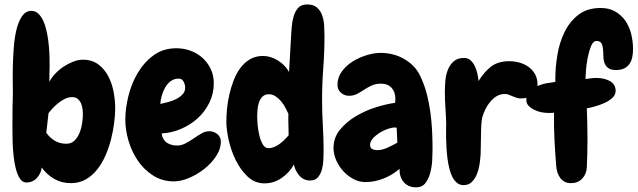

<svg xmlns="http://www.w3.org/2000/svg" viewBox="-20 -802 2829 852"><path d="M491.2 -322.3Q491.2 -293.9 486.8 -258.3Q482.4 -222.7 473.1 -185.5Q463.9 -148.4 448.7 -113.3Q433.6 -78.1 411.6 -50.3Q389.6 -22.5 360.8 -5.9Q332 10.7 293.9 10.7Q253.9 10.7 221.2 -7.8Q188.5 -26.4 165 -58.6Q162.1 -32.2 143.6 -12.2Q125 7.8 96.7 7.8Q80.1 7.8 68.8 -8.8Q57.6 -25.4 50.8 -51.3Q43.9 -77.1 40.5 -108.4Q37.1 -139.6 36.1 -168.9Q35.2 -198.2 35.2 -221.7Q35.2 -245.1 35.2 -254.9Q35.2 -288.1 35.6 -321.3Q36.1 -354.5 37.1 -388.7Q37.1 -405.3 36.6 -438.5Q36.1 -471.7 37.1 -512.2Q38.1 -552.7 41.5 -595.2Q44.9 -637.7 53.7 -672.9Q62.5 -708 78.1 -730.5Q93.8 -752.9 118.2 -753.9Q137.7 -753.9 151.4 -740.2Q165 -726.6 174.3 -704.1Q183.6 -681.6 189 -653.8Q194.3 -626 196.8 -598.1Q199.2 -570.3 199.7 -545.4Q200.2 -520.5 200.2 -504.9Q200.2 -502 199.7 -491.7Q199.2 -481.4 199.2 -469.7Q199.2 -458 199.2 -448.7Q199.2 -439.5 199.2 -438.5Q208 -457 224.6 -474.6Q241.2 -492.2 261.7 -505.9Q282.2 -519.5 304.7 -528.3Q327.1 -537.1 347.7 -537.1Q388.7 -537.1 416.5 -516.1Q444.3 -495.1 460.9 -462.9Q477.5 -430.7 484.4 -393.1Q491.2 -355.5 491.2 -322.3ZM347.7 -293Q347.7 -304.7 346.2 -318.4Q344.7 -332 339.4 -343.8Q334 -355.5 324.7 -363.3Q315.4 -371.1 300.8 -371.1Q285.2 -371.1 270 -364.3Q254.9 -357.4 241.2 -346.7Q227.5 -335.9 215.8 -323.7Q204.1 -311.5 195.3 -299.8L185.5 -212.9Q201.2 -190.4 223.6 -177.2Q246.1 -164.1 274.4 -164.1Q295.9 -164.1 310.1 -177.7Q324.2 -191.4 332.5 -211.4Q340.8 -231.4 344.2 -253.9Q347.7 -276.4 347.7 -293Z M960 -173.8Q960 -140.6 939 -108.9Q918 -77.1 886.2 -52.2Q854.5 -27.3 818.4 -12.2Q782.2 2.9 752 2.9Q700.2 2.9 659.7 -22.9Q619.1 -48.8 591.8 -88.9Q564.5 -128.9 550.3 -177.2Q536.1 -225.6 536.1 -271.5Q536.1 -320.3 549.8 -376Q563.5 -431.6 591.3 -478.5Q619.1 -525.4 661.6 -556.6Q704.1 -587.9 762.7 -587.9Q795.9 -587.9 826.2 -576.7Q856.4 -565.4 878.9 -544.9Q901.4 -524.4 915 -496.1Q928.7 -467.8 928.7 -432.6Q928.7 -386.7 909.2 -346.7Q889.6 -306.6 857.4 -277.3Q825.2 -248 783.2 -230Q741.2 -211.9 697.3 -210Q701.2 -181.6 720.2 -168.9Q739.3 -156.2 765.6 -156.2Q785.2 -156.2 803.7 -166Q822.3 -175.8 839.8 -188Q857.4 -200.2 874.5 -210Q891.6 -219.7 909.2 -219.7Q928.7 -219.7 944.3 -207Q960 -194.3 960 -173.8ZM801.8 -413.1Q801.8 -425.8 794.9 -439.5Q788.1 -453.1 773.4 -453.1Q752 -453.1 737.3 -441.9Q722.7 -430.7 712.9 -413.6Q703.1 -396.5 697.8 -377Q692.4 -357.4 691.4 -340.8Q705.1 -343.8 724.1 -348.6Q743.2 -353.5 760.3 -361.8Q777.3 -370.1 789.6 -382.8Q801.8 -395.5 801.8 -413.1Z M1419.9 -642.6Q1419.9 -571.3 1414.6 -501Q1409.2 -430.7 1409.2 -359.4Q1409.2 -301.8 1412.6 -245.1Q1416 -188.5 1416 -130.9Q1416 -115.2 1415 -93.3Q1414.1 -71.3 1408.7 -50.8Q1403.3 -30.3 1391.1 -15.6Q1378.9 -1 1356.4 -1Q1327.1 -1 1308.1 -22.9Q1289.1 -44.9 1284.2 -72.3Q1265.6 -37.1 1230.5 -12.7Q1195.3 11.7 1154.3 11.7Q1110.4 11.7 1078.6 -18.6Q1046.9 -48.8 1025.9 -91.8Q1004.9 -134.8 994.6 -181.6Q984.4 -228.5 984.4 -262.7Q984.4 -287.1 987.3 -318.4Q990.2 -349.6 997.6 -381.8Q1004.9 -414.1 1016.6 -444.8Q1028.3 -475.6 1046.4 -500Q1064.5 -524.4 1089.4 -539.1Q1114.3 -553.7 1146.5 -553.7Q1181.6 -553.7 1213.9 -533.2Q1246.1 -512.7 1262.7 -482.4L1271.5 -637.7Q1272.5 -656.2 1274.4 -681.2Q1276.4 -706.1 1282.7 -728.5Q1289.1 -751 1302.7 -766.6Q1316.4 -782.2 1342.8 -782.2Q1371.1 -782.2 1386.7 -768.6Q1402.3 -754.9 1409.7 -733.9Q1417 -712.9 1418.5 -688.5Q1419.9 -664.1 1419.9 -642.6ZM1260.7 -209Q1260.7 -231.4 1259.8 -252.9Q1258.8 -274.4 1259.8 -296.9Q1253.9 -309.6 1246.1 -324.7Q1238.3 -339.8 1227.1 -353Q1215.8 -366.2 1202.1 -375Q1188.5 -383.8 1172.9 -383.8Q1155.3 -383.8 1144.5 -373Q1133.8 -362.3 1128.9 -347.2Q1124 -332 1122.6 -314.5Q1121.1 -296.9 1121.1 -284.2Q1121.1 -272.5 1123 -249.5Q1125 -226.6 1130.4 -203.1Q1135.7 -179.7 1145.5 -162.1Q1155.3 -144.5 1171.9 -144.5Q1184.6 -144.5 1197.3 -149.9Q1210 -155.3 1221.2 -163.6Q1232.4 -171.9 1242.7 -182.1Q1252.9 -192.4 1260.7 -201.2Z M1899.4 -137.7Q1899.4 -120.1 1897.9 -91.8Q1896.5 -63.5 1889.6 -36.6Q1882.8 -9.8 1868.2 9.8Q1853.5 29.3 1827.1 29.3Q1791 29.3 1771.5 5.9Q1752 -17.6 1752.9 -52.7Q1721.7 -25.4 1682.1 -9.8Q1642.6 5.9 1601.6 5.9Q1573.2 5.9 1547.9 -7.8Q1522.5 -21.5 1502.9 -43Q1483.4 -64.5 1471.7 -91.3Q1460 -118.2 1460 -144.5Q1460 -191.4 1488.8 -226.6Q1517.6 -261.7 1559.6 -286.6Q1601.6 -311.5 1648.9 -326.2Q1696.3 -340.8 1733.4 -345.7Q1733.4 -350.6 1733.9 -354.5Q1734.4 -358.4 1734.4 -363.3Q1734.4 -393.6 1717.8 -412.1Q1701.2 -430.7 1670.9 -430.7Q1646.5 -430.7 1628.9 -422.4Q1611.3 -414.1 1595.7 -403.8Q1580.1 -393.6 1564.5 -385.3Q1548.8 -377 1529.3 -377Q1507.8 -377 1492.7 -390.6Q1477.5 -404.3 1477.5 -425.8Q1477.5 -458 1496.6 -484.4Q1515.6 -510.7 1544.4 -528.8Q1573.2 -546.9 1606.9 -557.1Q1640.6 -567.4 1668.9 -567.4Q1695.3 -567.4 1721.7 -561Q1748 -554.7 1771.5 -541.5Q1794.9 -528.3 1814 -509.3Q1833 -490.2 1844.7 -464.8Q1862.3 -428.7 1873 -388.2Q1883.8 -347.7 1889.6 -305.2Q1895.5 -262.7 1897.5 -220.2Q1899.4 -177.7 1899.4 -137.7ZM1743.2 -168.9 1740.2 -235.4Q1738.3 -235.4 1736.3 -235.8Q1734.4 -236.3 1732.4 -236.3Q1719.7 -236.3 1700.7 -230Q1681.6 -223.6 1664.1 -212.4Q1646.5 -201.2 1634.3 -187.5Q1622.1 -173.8 1622.1 -159.2Q1622.1 -145.5 1631.8 -140.6Q1641.6 -135.7 1654.3 -135.7Q1675.8 -135.7 1700.2 -147Q1724.6 -158.2 1743.2 -168.9Z M2296.9 -365.2Q2283.2 -364.3 2273.4 -367.7Q2263.7 -371.1 2253.9 -375Q2245.1 -378.9 2236.3 -382.3Q2227.5 -385.7 2216.8 -384.8Q2197.3 -383.8 2182.1 -374Q2167 -364.3 2154.8 -349.6Q2142.6 -335 2133.8 -316.9Q2125 -298.8 2120.1 -281.2Q2117.2 -269.5 2115.7 -245.6Q2114.3 -221.7 2114.3 -194.3Q2113.3 -166 2113.3 -140.6Q2113.3 -115.2 2111.3 -100.6Q2110.4 -85 2106.4 -64Q2102.5 -43 2094.2 -24.4Q2085.9 -5.9 2072.3 6.8Q2058.6 19.5 2037.1 19.5Q2020.5 19.5 2008.3 9.8Q1996.1 0 1987.8 -16.1Q1979.5 -32.2 1974.1 -53.7Q1968.8 -75.2 1965.8 -97.7Q1962.9 -121.1 1961.4 -144.5Q1960 -168 1959.5 -189Q1959 -210 1959.5 -227.5Q1960 -245.1 1960 -255.9Q1959 -290 1956.5 -324.7Q1954.1 -359.4 1954.1 -393.6Q1954.1 -415 1956.1 -441.4Q1958 -467.8 1966.8 -490.7Q1975.6 -513.7 1992.7 -529.3Q2009.8 -544.9 2040 -544.9Q2056.6 -544.9 2068.4 -534.2Q2080.1 -523.4 2087.4 -507.8Q2094.7 -492.2 2098.6 -474.6Q2102.5 -457 2103.5 -442.4Q2127 -480.5 2156.2 -504.4Q2185.5 -528.3 2232.4 -530.3Q2255.9 -531.2 2278.8 -525.9Q2301.8 -520.5 2320.8 -508.3Q2339.8 -496.1 2352.1 -476.6Q2364.3 -457 2365.2 -430.7Q2367.2 -399.4 2346.7 -382.8Q2326.2 -366.2 2296.9 -365.2Z M2789.1 -584Q2789.1 -565.4 2785.6 -548.3Q2782.2 -531.2 2773.4 -518.6Q2764.6 -505.9 2750 -498.5Q2735.4 -491.2 2713.9 -491.2Q2689.5 -491.2 2677.7 -501Q2666 -510.7 2661.6 -524.9Q2657.2 -539.1 2657.2 -555.7Q2657.2 -572.3 2655.8 -586.4Q2654.3 -600.6 2648.4 -610.4Q2642.6 -620.1 2627 -620.1Q2612.3 -620.1 2603 -597.7Q2593.8 -575.2 2587.9 -545.9Q2582 -516.6 2580.1 -488.8Q2578.1 -460.9 2578.1 -451.2Q2590.8 -453.1 2602.5 -454.6Q2614.3 -456.1 2627.9 -456.1Q2641.6 -456.1 2656.2 -453.1Q2670.9 -450.2 2683.6 -443.8Q2696.3 -437.5 2704.1 -426.3Q2711.9 -415 2711.9 -398.4Q2711.9 -380.9 2696.8 -367.2Q2681.6 -353.5 2660.6 -344.2Q2639.6 -335 2618.2 -329.1Q2596.7 -323.2 2584 -321.3Q2586.9 -253.9 2586.9 -185.5Q2586.9 -121.1 2584 -58.6Q2582 -28.3 2563 -8.8Q2543.9 10.7 2513.7 10.7Q2497.1 10.7 2485.4 4.4Q2473.6 -2 2465.8 -12.7Q2458 -23.4 2453.6 -37.1Q2449.2 -50.8 2448.2 -65.4Q2443.4 -124 2440.4 -183.1Q2437.5 -242.2 2438.5 -301.8Q2431.6 -300.8 2425.3 -300.8Q2418.9 -300.8 2412.1 -300.8Q2400.4 -300.8 2383.8 -303.7Q2367.2 -306.6 2352.1 -314Q2336.9 -321.3 2326.2 -332Q2315.4 -342.8 2315.4 -359.4Q2315.4 -380.9 2329.6 -395.5Q2343.8 -410.2 2363.8 -419.4Q2383.8 -428.7 2405.8 -432.6Q2427.7 -436.5 2444.3 -438.5V-454.1Q2444.3 -502 2453.1 -556.6Q2461.9 -611.3 2484.4 -658.2Q2506.8 -705.1 2545.9 -735.8Q2585 -766.6 2645.5 -766.6Q2683.6 -766.6 2710.9 -750.5Q2738.3 -734.4 2755.9 -708.5Q2773.4 -682.6 2781.2 -649.9Q2789.1 -617.2 2789.1 -584Z"/></svg>

Font: Chewy
Style: Regular
Weight: 400
Version: Version 1.001